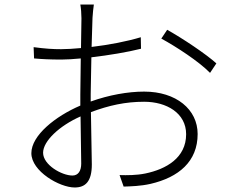

<svg xmlns="http://www.w3.org/2000/svg" viewBox="-20 -811 1040 851"><path d="M721 -679 695 -640C761 -604 861 -539 911 -488L939 -530C894 -571 789 -641 721 -679ZM337 -295 340 -86C340 -54 327 -33 301 -33C254 -33 171 -80 171 -134C171 -186 244 -254 337 -295ZM129 -602 131 -552C164 -549 201 -547 252 -547C276 -547 306 -549 338 -552L336 -392V-343C226 -296 119 -211 119 -132C119 -52 244 20 311 20C359 20 387 -7 387 -82L383 -314C463 -344 536 -360 619 -360C718 -360 805 -310 805 -216C805 -111 716 -61 624 -42C585 -34 543 -34 510 -35L528 16C559 15 603 14 647 4C772 -25 856 -95 856 -217C856 -326 761 -405 619 -405C547 -405 463 -390 382 -361V-395L385 -557C462 -566 546 -580 605 -595L604 -646C545 -628 463 -612 386 -603L390 -732C392 -755 393 -773 396 -791H336C339 -775 341 -750 341 -730L339 -598C306 -595 276 -593 251 -593C214 -593 182 -595 129 -602Z"/></svg>

Font: Noto Sans HK Light
Style: Regular
Weight: 300
Designer: Ryoko NISHIZUKA 西塚涼子 (kana, bopomofo & ideographs); Paul D. Hunt (Latin, Greek & Cyrillic); Sandoll Communications 산돌커뮤니
Foundry: Adobe
Version: Version 2.004;hotconv 1.0.118;makeotfexe 2.5.65603